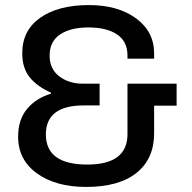

<svg xmlns="http://www.w3.org/2000/svg" viewBox="-20 -718 750 750"><path d="M315.9 12.2Q197.8 12.2 124.3 -40.8Q50.8 -93.8 50.8 -184.1Q50.8 -250.5 85.7 -292.5Q120.6 -334.5 179.2 -352.1V-356Q125.5 -379.9 96.2 -415.8Q66.9 -451.7 66.9 -509.8Q66.9 -599.6 137.5 -648.9Q208 -698.2 327.1 -698.2Q440.4 -698.2 511.2 -646.5Q582 -594.7 582 -509.8V-488.8H478V-502Q477.5 -556.6 437 -583.7Q396.5 -610.8 325.2 -610.8Q255.9 -610.8 214.8 -583.5Q173.8 -556.2 173.8 -501Q173.8 -448.7 211.4 -419.9Q249 -391.1 304.2 -391.1H369.1V-306.2H307.1Q159.2 -306.2 159.2 -192.9Q159.2 -75.2 320.8 -75.2Q478 -75.2 478 -193.8V-391.1H669.9V-305.2H582V-196.8Q582 -98.1 513.7 -43Q445.3 12.2 315.9 12.2Z"/></svg>

Font: Archivo Medium
Style: Regular
Weight: 500
Designer: Hector Gatti
Foundry: Omnibus-Type
Version: Version 2.001